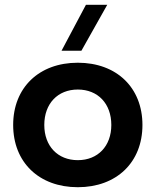

<svg xmlns="http://www.w3.org/2000/svg" viewBox="-20 -772 650 802"><path d="M305 -510C143 -510 35 -406 35 -250C35 -94 143 10 305 10C467 10 575 -94 575 -250C575 -406 467 -510 305 -510ZM305 -103C221 -103 165 -162 165 -250C165 -339 221 -398 305 -398C389 -398 445 -339 445 -250C445 -162 389 -103 305 -103ZM237 -560H320L428 -752H339Z"/></svg>

Font: Gully SemiBold
Style: Regular
Weight: 600
Designer: jaikishan Patel
Foundry: MagicType
Version: Version 1.000;Glyphs 3.2 (3242)